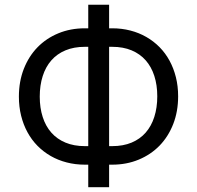

<svg xmlns="http://www.w3.org/2000/svg" viewBox="-20 -760 831 810"><path d="M352.3 -640.6V-740.1H440.3V-640.6H453.1Q493.6 -640.6 530 -631.2Q566.4 -621.8 597.3 -604Q628.2 -586.3 653.1 -561.1Q677.9 -535.9 695.3 -503.9Q712.7 -471.9 722.1 -434.1Q731.5 -396.3 731.5 -353.7Q731.5 -289.8 710.8 -236.7Q690 -183.6 653.1 -145.6Q616.1 -107.6 565 -86.5Q513.8 -65.3 453.1 -65.3H440.3V29.8H352.3V-65.3H338.1Q297.6 -65.3 261.2 -74.8Q224.8 -84.2 193.9 -101.9Q163 -119.7 138.1 -144.9Q113.3 -170.1 95.9 -202.1Q78.5 -234 69.1 -271.8Q59.7 -309.7 59.7 -352.3Q59.7 -416.2 80.4 -469.3Q101.2 -522.4 138.1 -560.4Q175.1 -598.4 226.2 -619.5Q277.3 -640.6 338.1 -640.6ZM338.1 -562.5Q291.9 -562.5 256.2 -547.6Q220.5 -532.7 196.6 -505.3Q172.6 -478 160.2 -439.1Q147.7 -400.2 147.7 -352.3Q147.7 -305 160.2 -266.3Q172.6 -227.6 196.6 -200.5Q220.5 -173.3 256.2 -158.4Q291.9 -143.5 338.1 -143.5H352.3V-562.5ZM440.3 -143.5H453.1Q499.6 -143.5 535.2 -158.4Q570.7 -173.3 594.6 -200.6Q618.6 -228 631 -266.9Q643.5 -305.8 643.5 -353.7Q643.5 -401.3 631 -439.8Q618.6 -478.3 594.6 -505.5Q570.7 -532.7 535.2 -547.6Q499.6 -562.5 453.1 -562.5H440.3Z"/></svg>

Font: Interop
Style: Regular
Weight: 400
Designer: Rasmus Andersson, Google, Jang Haemin
Foundry: jhaemin
Version: Version 1.008